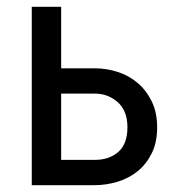

<svg xmlns="http://www.w3.org/2000/svg" viewBox="-20 -542 507 562"><path d="M73 -522H159V-342H258Q292 -342 324.5 -331.5Q357 -321 382.5 -299.5Q408 -278 424 -245.5Q440 -213 440 -169Q440 -125 424 -93Q408 -61 382.5 -40.5Q357 -20 324 -10Q291 0 257 0H73ZM257 -74Q300 -74 326.5 -97.5Q353 -121 353 -169Q353 -218 324.5 -243Q296 -268 258 -268H159V-74Z"/></svg>

Font: Raleway Medium Alt1
Style: Regular
Weight: 500
Designer: Matt McInerney, Pablo Impallari, Rodrigo Fuenzalida
Foundry: Matt McInerney, Pablo Impallari, Rodrigo Fuenzalida
Version: Version 3.000g; ttfautohint (v1.5) -l 8 -r 28 -G 28 -x 14 -D